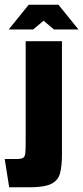

<svg xmlns="http://www.w3.org/2000/svg" viewBox="-22 -795 353 815"><path d="M17 0 -2 -120H49Q68 -120 76 -125Q84 -130 85.5 -145Q87 -160 87 -191V-620H241V-140Q241 -89 232.5 -58.5Q224 -28 194.5 -14Q165 0 103 0ZM15 -670 100 -775H226L311 -670H207L163 -707L119 -670Z"/></svg>

Font: Smooch Sans Thin Black
Style: Regular
Weight: 900
Version: Version 1.010